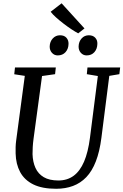

<svg xmlns="http://www.w3.org/2000/svg" viewBox="-20 -1162 766 1192"><path d="M658.5 -691 609.5 -306Q598.5 -220.5 575 -160Q551.5 -99.5 515.8 -62.2Q480 -25 433 -7.5Q386 10 328.5 10Q241.5 10 186.5 -17.2Q131.5 -44.5 105 -94Q78.5 -143.5 77 -209.5Q76.5 -228.5 77 -248.8Q77.5 -269 80.5 -290.5L134 -691L68.5 -701L73 -743H326.5L322 -701.5L241 -690L188 -298.5Q184.5 -272 183.2 -248.5Q182 -225 182 -205Q183.5 -156.5 200.2 -119.5Q217 -82.5 251.8 -62Q286.5 -41.5 342.5 -41.5Q397.5 -41.5 437 -70.5Q476.5 -99.5 501.8 -158.2Q527 -217 538.5 -306.5L587.5 -690L519 -701.5L523 -743H726L721 -701.5ZM338.5 -818Q317 -818 302.5 -834Q288 -850 288.5 -874Q289.5 -904 307.8 -923.5Q326 -943 352.5 -943Q378.5 -943 392.2 -927.8Q406 -912.5 405.5 -890Q405 -858.5 386.8 -838.2Q368.5 -818 338.5 -818ZM518 -818Q496.5 -818 482 -834Q467.5 -850 468 -874Q469 -904 486.8 -923.5Q504.5 -943 531.5 -943Q557 -943 571.2 -927.8Q585.5 -912.5 584.5 -890Q584 -858.5 566 -838.2Q548 -818 518 -818ZM465.5 -955Q447.5 -964.5 423.2 -980.5Q399 -996.5 374 -1015.8Q349 -1035 327.8 -1054Q306.5 -1073 294.5 -1089L362.5 -1141.5L504.5 -985.5Z"/></svg>

Font: Merriweather 28pt
Style: Italic
Weight: 400
Italic angle: -7.8°
Version: Version 2.101